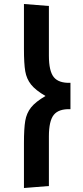

<svg xmlns="http://www.w3.org/2000/svg" viewBox="-20 -770 418 962"><path d="M100 -53Q100 -126 106.5 -164.5Q113 -203 135.5 -231.5Q158 -260 208 -289Q158 -318 135.5 -346.5Q113 -375 106.5 -413Q100 -451 100 -525V-750L225 -740V-491Q225 -414 249.5 -383.5Q274 -353 333 -355V-223Q274 -225 249.5 -194.5Q225 -164 225 -87V162L100 172Z"/></svg>

Font: Secular One
Style: Regular
Weight: 400
Designer: Michal Sahar
Foundry: Hagilda
Version: Version 1.000